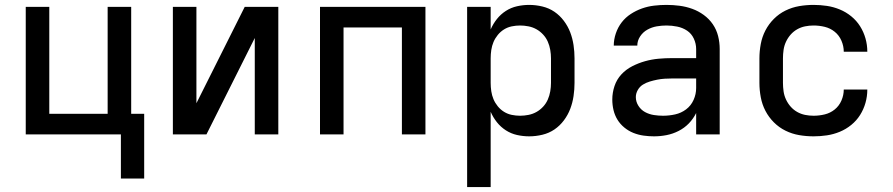

<svg xmlns="http://www.w3.org/2000/svg" viewBox="-20 -548 3640 783"><path d="M568 180H473V0H85V-520H181V-84H419V-520H515V-84H568Z M685 0V-520H781V-127L978 -520H1115V0H1019V-393L822 0Z M1285 0V-520H1715V0H1619V-436H1381V0Z M1885 215V-520H1981V-428Q1991 -451 2006.5 -470.5Q2022 -490 2043 -503.5Q2064 -517 2088.5 -522.5Q2113 -528 2138 -528Q2165 -528 2192 -521.5Q2219 -515 2241 -500Q2263 -485 2279.5 -463Q2296 -441 2305.5 -416Q2315 -391 2319 -364Q2323 -337 2323 -310V-210Q2323 -183 2319 -156Q2315 -129 2305.5 -104Q2296 -79 2279.5 -57Q2263 -35 2241 -20Q2219 -5 2192 1.5Q2165 8 2138 8Q2113 8 2088.5 2.5Q2064 -3 2043 -16.5Q2022 -30 2006.5 -49.5Q1991 -69 1981 -92V215ZM2101 -76Q2118 -76 2135.5 -79.5Q2153 -83 2168 -91.5Q2183 -100 2195 -113Q2207 -126 2214 -142Q2221 -158 2224 -175.5Q2227 -193 2227 -210V-310Q2227 -327 2224 -344.5Q2221 -362 2214 -378Q2207 -394 2195 -407Q2183 -420 2168 -428.5Q2153 -437 2135.5 -440.5Q2118 -444 2101 -444Q2084 -444 2067 -440.5Q2050 -437 2035.5 -428Q2021 -419 2010 -405.5Q1999 -392 1992.5 -376.5Q1986 -361 1983.5 -344Q1981 -327 1981 -310V-210Q1981 -193 1983.5 -176Q1986 -159 1992.5 -143.5Q1999 -128 2010 -114.5Q2021 -101 2035.5 -92Q2050 -83 2067 -79.5Q2084 -76 2101 -76Z M2647 8Q2626 8 2604.5 5Q2583 2 2563 -6Q2543 -14 2526 -28Q2509 -42 2498 -60Q2487 -78 2482 -99Q2477 -120 2477 -142Q2477 -170 2486 -197Q2495 -224 2514 -244.5Q2533 -265 2558.5 -278Q2584 -291 2611 -298.5Q2638 -306 2665.5 -308.5Q2693 -311 2721 -311H2819V-348Q2819 -370 2809.5 -390.5Q2800 -411 2782 -423Q2764 -435 2742 -439.5Q2720 -444 2698 -444Q2678 -444 2658 -440.5Q2638 -437 2620 -427Q2602 -417 2590.5 -399.5Q2579 -382 2579 -362H2483Q2483 -387 2491.5 -412Q2500 -437 2515.5 -457Q2531 -477 2552.5 -491Q2574 -505 2598 -513.5Q2622 -522 2647.5 -525Q2673 -528 2698 -528Q2725 -528 2751.5 -524.5Q2778 -521 2803 -512Q2828 -503 2850 -487Q2872 -471 2887 -449Q2902 -427 2908.5 -401Q2915 -375 2915 -348V0H2819V-87Q2807 -63 2789 -44.5Q2771 -26 2747.5 -14Q2724 -2 2698.5 3Q2673 8 2647 8ZM2684 -76Q2709 -76 2733.5 -81.5Q2758 -87 2778 -102Q2798 -117 2808.5 -140.5Q2819 -164 2819 -189V-228H2721Q2706 -228 2690.5 -227Q2675 -226 2660 -223Q2645 -220 2630 -215.5Q2615 -211 2602 -203Q2589 -195 2581 -181Q2573 -167 2573 -152Q2573 -133 2583.5 -116.5Q2594 -100 2610.5 -91Q2627 -82 2646 -79Q2665 -76 2684 -76Z M3298 8Q3268 8 3239 3Q3210 -2 3183.5 -15Q3157 -28 3136 -49Q3115 -70 3101.5 -96Q3088 -122 3082.5 -151.5Q3077 -181 3077 -210V-310Q3077 -339 3082.5 -368.5Q3088 -398 3101.5 -424Q3115 -450 3136 -471Q3157 -492 3183.5 -505Q3210 -518 3239 -523Q3268 -528 3298 -528Q3325 -528 3352 -524Q3379 -520 3404.5 -509.5Q3430 -499 3451.5 -481.5Q3473 -464 3487.5 -441Q3502 -418 3509.5 -391.5Q3517 -365 3517 -338V-337H3421Q3421 -360 3411.5 -382Q3402 -404 3384 -418.5Q3366 -433 3343.5 -438.5Q3321 -444 3298 -444Q3280 -444 3263 -440.5Q3246 -437 3231 -428.5Q3216 -420 3204.5 -407Q3193 -394 3185.5 -378Q3178 -362 3175.5 -344.5Q3173 -327 3173 -310V-210Q3173 -193 3175.5 -175.5Q3178 -158 3185.5 -142Q3193 -126 3204.5 -113Q3216 -100 3231 -91.5Q3246 -83 3263 -79.5Q3280 -76 3298 -76Q3321 -76 3343.5 -81.5Q3366 -87 3384 -101.5Q3402 -116 3411.5 -138Q3421 -160 3421 -183H3517V-182Q3517 -155 3509.5 -128.5Q3502 -102 3487.5 -79Q3473 -56 3451.5 -38.5Q3430 -21 3404.5 -10.5Q3379 0 3352 4Q3325 8 3298 8Z"/></svg>

Font: Iosevka Aile Medium
Style: Regular
Weight: 500
Designer: Belleve Invis
Foundry: Belleve Invis
Version: Version 27.3.5; ttfautohint (v1.8.4)